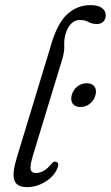

<svg xmlns="http://www.w3.org/2000/svg" viewBox="-20 -740 443 768"><path d="M342.5 -719.5Q373 -719.5 388 -707.8Q403 -696 403 -680Q403 -664.5 394 -654.2Q385 -644 367 -644Q348 -644 334 -652Q320 -660 298.5 -660Q279.5 -660 264.5 -645Q249.5 -630 242.5 -604.5Q235.5 -581 237 -556.5Q238.5 -532 227 -496.5L113.5 -124Q99.5 -79 102.5 -63.5Q105.5 -48 124 -48Q156.5 -48 187 -86Q195.5 -96 204 -93Q218.5 -88.5 209.5 -67Q197 -35.5 162 -13.5Q127 8.5 87 8.5Q46.5 8.5 37.2 -19.8Q28 -48 48 -112L187.5 -571Q211.5 -649.5 250.5 -684.5Q289.5 -719.5 342.5 -719.5ZM302 -312Q280 -312 270.8 -325.5Q261.5 -339 267 -360Q272.5 -380 288.8 -393.5Q305 -407 327 -407Q348.5 -407 358 -393.5Q367.5 -380 362 -360Q356.5 -339 340 -325.5Q323.5 -312 302 -312Z"/></svg>

Font: Fraunces 72pt S100 Light
Style: Italic
Weight: 300
Italic angle: -16°
Version: Version 1.000; ttfautohint (v1.8.3)